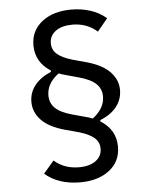

<svg xmlns="http://www.w3.org/2000/svg" viewBox="-58 -758 757 965"><g transform="rotate(-5 320.0 -275.5)"><path d="M307 159Q199 159 130 100L183 38Q234 83 308 83Q362 83 393 60Q424 37 424 -1Q424 -35 398.5 -56.5Q373 -78 321 -93L254 -111Q174 -133 136 -173Q98 -213 98 -265Q98 -312 127 -348.5Q156 -385 209 -407V-414Q133 -462 133 -548Q133 -621 189.5 -665.5Q246 -710 338 -710Q388 -710 433.5 -695.5Q479 -681 514 -651L462 -588Q410 -634 337 -634Q283 -634 252 -611Q221 -588 221 -550Q221 -516 246.5 -494.5Q272 -473 324 -458L390 -440Q470 -418 508.5 -378Q547 -338 547 -286Q547 -239 518 -202Q489 -165 435 -144V-137Q512 -89 512 -3Q512 71 455.5 115Q399 159 307 159ZM298 -184 364 -166Q381 -162 398 -155Q459 -201 459 -261Q459 -300 432 -325.5Q405 -351 346 -367L281 -385Q264 -389 247 -396Q186 -351 186 -290Q186 -251 212.5 -225.5Q239 -200 298 -184Z"/></g></svg>

Font: Writer
Style: Regular
Weight: 400
Monospace: yes
Designer: Mike Abbink, Paul van der Laan, Pieter van Rosmalen
Foundry: Bold Monday
Version: Version 2.001 2020